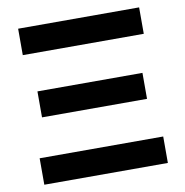

<svg xmlns="http://www.w3.org/2000/svg" viewBox="-81 -805 849 883"><g transform="rotate(-10 343.5 -364.0)"><path d="M55.2 0V-123.5H632.2V0ZM98.6 -306.9V-428.2H589V-306.9ZM61.2 -604.1V-727.5H626.2V-604.1Z"/></g></svg>

Font: Adwaita Sans
Style: Regular
Weight: 400
Designer: Rasmus Andersson
Foundry: rsms
Version: Version 4.001;git-9221beed3